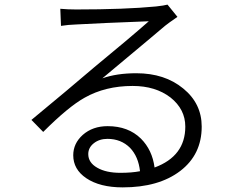

<svg xmlns="http://www.w3.org/2000/svg" viewBox="-20 -770 1040 831"><path d="M543 -130Q504 -169 445 -169Q410 -169 386 -150Q362 -131 362 -103Q362 -66 401 -44Q439 -22 501 -22Q550 -22 586 -29Q579 -92 543 -130ZM241 -732Q274 -729 309 -729Q520 -729 655 -742Q691 -746 705 -750L748 -697Q706 -668 694 -658Q695 -658 423 -431Q485 -453 570 -453Q693 -453 773 -387Q853 -322 853 -222Q853 -101 760 -30Q667 41 511 41Q412 41 353 1Q297 -37 297 -98Q297 -149 338 -186Q381 -224 446 -224Q535 -224 590 -170Q639 -121 649 -45Q782 -94 782 -222Q782 -297 718 -348Q653 -398 554 -398Q436 -398 346 -347Q276 -308 167 -199L116 -251Q277 -384 388 -479Q540 -604 624 -678Q412 -670 308 -664Q276 -663 244 -658Z"/></svg>

Font: Source Han Sans CN Normal
Style: Regular
Weight: 350
Designer: Ryoko NISHIZUKA 西塚涼子 (kana, bopomofo & ideographs); Paul D. Hunt (Latin, Greek & Cyrillic); Sandoll Communications 산돌커뮤니
Foundry: Adobe
Version: Version 2.004;hotconv 1.0.118;makeotfexe 2.5.65603